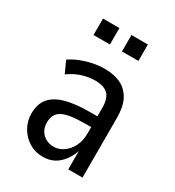

<svg xmlns="http://www.w3.org/2000/svg" viewBox="-173 -802 828 911"><g transform="rotate(30 241.0 -346.5)"><path d="M201 9Q159 9 125.5 -12Q92 -33 72.5 -67.5Q53 -102 53 -142Q53 -194 78.5 -225.5Q104 -257 156.5 -272Q209 -287 290 -287H343V-228H300Q255 -228 224 -223.5Q193 -219 174.5 -209.5Q156 -200 147 -183.5Q138 -167 138 -143Q138 -104 162.5 -81Q187 -58 223 -58Q250 -58 275 -75Q300 -92 315.5 -122.5Q331 -153 331 -192V-334Q331 -385 308.5 -407Q286 -429 238 -429Q205 -429 169.5 -418.5Q134 -408 97 -382L68 -446Q95 -464 124.5 -475.5Q154 -487 186 -493.5Q218 -500 249 -500Q303 -500 340 -481Q377 -462 396 -424Q415 -386 415 -327V0H337V-106H339Q328 -72 308.5 -45.5Q289 -19 262.5 -5Q236 9 201 9ZM278 -612V-702H368V-612ZM122 -612V-702H212V-612Z"/></g></svg>

Font: Nunito Sans 10pt Condensed Medium
Style: Regular
Weight: 500
Width: 3
Designer: Vernon Adams
Foundry: Vernon Adams
Version: Version 3.101;gftools[0.9.27]